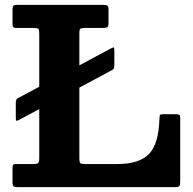

<svg xmlns="http://www.w3.org/2000/svg" viewBox="-20 -770 794 790"><path d="M57 -368 141.5 -413V-633Q141.5 -647 137.8 -651Q134 -655 120 -655H48Q37.5 -655 34.5 -658.5Q31.5 -662 31.5 -673V-729.5Q31.5 -742.5 34.8 -746.2Q38 -750 51.5 -750H404Q417.5 -750 422 -746.8Q426.5 -743.5 426.5 -729.5V-675.5Q426.5 -662 421.8 -658.5Q417 -655 404.5 -655H329Q316 -655 311.2 -652Q306.5 -649 306.5 -635.5V-501L434 -569.5Q441.5 -573.5 446 -575Q450.5 -576.5 450.5 -561V-506.5Q450.5 -493.5 448.8 -489.2Q447 -485 439 -480.5L306.5 -409.5V-117Q306.5 -103 310.5 -99Q314.5 -95 329 -95H461.5Q553.5 -95 593.5 -137Q633.5 -179 636 -282Q636.5 -293.5 638.2 -296.8Q640 -300 652 -300H702Q713 -300 717.2 -297.5Q721.5 -295 721.5 -284V-24.5Q721.5 -9.5 718.2 -4.8Q715 0 700.5 0H53.5Q40 0 35.8 -3.5Q31.5 -7 31.5 -21V-78Q31.5 -87.5 33.5 -91.2Q35.5 -95 45 -95H116.5Q131.5 -95 136.5 -98.8Q141.5 -102.5 141.5 -118.5V-321L60 -277.5Q52.5 -273.5 48.8 -272.8Q45 -272 45 -287V-345Q45 -356.5 47.5 -360.5Q50 -364.5 57 -368Z"/></svg>

Font: Besley*
Style: Bold
Weight: 700
Designer: Owen Earl
Foundry: indestructible type*
Version: Version 2.000; ttfautohint (v1.8.3)